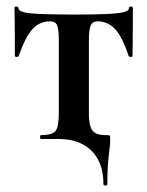

<svg xmlns="http://www.w3.org/2000/svg" viewBox="-20 -430 456 594"><path d="M300 140Q300 96 284 65Q268 34 237 17Q206 0 160 0H107Q104 0 104 -6Q104 -12 107 -12Q142 -12 152 -25Q162 -38 162 -81V-303Q162 -338 157 -351Q152 -364 135 -364Q102 -364 80 -339.5Q58 -315 38 -257Q37 -254 31.5 -254Q26 -254 26 -257Q26 -271 26 -299Q26 -327 25.5 -357Q25 -387 25 -405Q25 -410 31 -410Q37 -410 37 -405Q37 -392 77.5 -388.5Q118 -385 212 -385Q269 -385 306 -386.5Q343 -388 361 -392Q379 -396 379 -405Q379 -410 385 -410Q391 -410 391 -405Q391 -387 391 -357Q391 -327 390.5 -299Q390 -271 390 -257Q390 -254 384.5 -254Q379 -254 378 -257Q359 -315 336.5 -339.5Q314 -364 282 -364Q266 -364 260.5 -351Q255 -338 255 -303V-81Q255 -53 260 -38Q265 -23 276.5 -17.5Q288 -12 309 -12Q318 -12 319.5 -10.5Q321 -9 321 0Q321 16 318.5 34Q316 52 314 77Q312 102 312 140Q312 144 306 144Q300 144 300 140Z"/></svg>

Font: Cormorant Garamond Light
Style: Regular
Weight: 300
Designer: Christian Thalmann (Catharsis Fonts)
Foundry: Catharsis Fonts
Version: Version 4.001